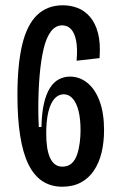

<svg xmlns="http://www.w3.org/2000/svg" viewBox="-20 -693 455 727"><path d="M216 14Q129 14 87.5 -71Q46 -156 46 -333Q46 -448 64 -523.5Q82 -599 120.5 -636Q159 -673 218 -673Q247 -673 273.5 -663Q300 -653 320.5 -629.5Q341 -606 351 -568Q361 -530 357 -473L270 -463Q274 -508 268.5 -537.5Q263 -567 249.5 -582Q236 -597 216 -597Q190 -597 172.5 -573.5Q155 -550 145 -507.5Q135 -465 130 -407Q125 -349 125 -280Q125 -267 125.5 -247.5Q126 -228 127 -212H137Q138 -265 146.5 -301.5Q155 -338 169.5 -360.5Q184 -383 203.5 -393Q223 -403 245 -403Q281 -403 310.5 -379.5Q340 -356 357 -310.5Q374 -265 374 -200Q374 -154 364.5 -115Q355 -76 335.5 -47Q316 -18 286 -2Q256 14 216 14ZM216 -62Q238 -62 251.5 -74.5Q265 -87 272 -108Q279 -129 282 -153Q285 -177 285 -199Q285 -242 277.5 -272.5Q270 -303 255.5 -319.5Q241 -336 221 -336Q201 -336 186 -319Q171 -302 163 -269Q155 -236 155 -188Q155 -158 158.5 -135Q162 -112 169.5 -95.5Q177 -79 188.5 -70.5Q200 -62 216 -62Z"/></svg>

Font: Bricolage Grotesque 36pt Condensed
Style: Regular
Weight: 400
Width: 3
Designer: Mathieu Triay
Foundry: Atelier Triay
Version: Version 1.001;gftools[0.9.33.dev8+g029e19f]